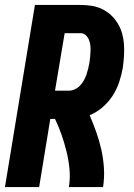

<svg xmlns="http://www.w3.org/2000/svg" viewBox="-20 -755 540 775"><path d="M0 0 121 -735H304Q327 -735 350 -731.5Q373 -728 393 -718Q413 -708 428.5 -693.5Q444 -679 455.5 -660Q467 -641 473 -619.5Q479 -598 480.5 -575.5Q482 -553 480.5 -529.5Q479 -506 476 -483Q471 -454 461.5 -425Q452 -396 435.5 -370Q419 -344 395 -323Q371 -302 342 -290Q356 -257 368.5 -222Q381 -187 389 -151Q397 -115 399.5 -77Q402 -39 396 0H258Q264 -37 260.5 -73Q257 -109 248.5 -143.5Q240 -178 228.5 -211Q217 -244 202 -275H183L138 0ZM202 -389H258Q270 -389 282 -394.5Q294 -400 303 -409.5Q312 -419 318.5 -430.5Q325 -442 329 -454Q333 -466 336 -478Q339 -490 341 -502Q343 -514 344 -526Q345 -538 345.5 -550Q346 -562 344.5 -573.5Q343 -585 338.5 -595.5Q334 -606 325.5 -613.5Q317 -621 305 -621H241Z"/></svg>

Font: Iosevka Term Curly Hv Obl
Style: Regular
Weight: 900
Italic angle: -9°
Designer: Belleve Invis
Foundry: Belleve Invis
Version: Version 32.3.0